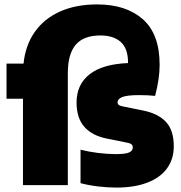

<svg xmlns="http://www.w3.org/2000/svg" viewBox="-20 -838 820 869"><path d="M766.5 -176Q766.5 -118 736 -76Q705.5 -34 647 -11.5Q588.5 11 507 11Q468 11 425.2 6Q382.5 1 344.5 -9V-160.5Q379 -151.5 422 -146Q465 -140.5 504.5 -140.5Q548 -140.5 564.5 -148Q581 -155.5 581 -170.5Q581 -179.5 575.5 -184.5Q570 -189.5 556.5 -192L467 -210Q397 -223.5 361.8 -263.8Q326.5 -304 326.5 -374Q326.5 -455.5 385.5 -501.8Q444.5 -548 559.5 -552.5V-554.5Q559.5 -618.5 526.5 -648Q493.5 -677.5 434.5 -677.5Q358.5 -677.5 322.8 -635.5Q287 -593.5 287 -507V0H84V-391H9.5V-550H86.5Q95 -633 137.2 -693.2Q179.5 -753.5 251.5 -785.8Q323.5 -818 419.5 -818Q550.5 -818 626.5 -751Q702.5 -684 702.5 -544.5Q702.5 -481 682 -404Q652 -407.5 610 -407.5Q553.5 -407.5 532.8 -398.5Q512 -389.5 512 -375.5Q512 -367.5 517.8 -363Q523.5 -358.5 537.5 -356L627 -338Q696 -324 731.2 -286.2Q766.5 -248.5 766.5 -176Z"/></svg>

Font: Encode Sans SemiCondensed Black
Style: Regular
Weight: 900
Width: 4
Designer: Multiple Designers
Foundry: Impallari Type
Version: Version 2.000